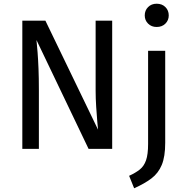

<svg xmlns="http://www.w3.org/2000/svg" viewBox="-20 -800 1003 1032"><path d="M494 -689H583V0H456L176 -585Q179 -557 182 -518.5Q185 -480 187 -430Q189 -380 189 -316V0H100V-689H224L507 -103Q506 -111 503 -145.5Q500 -180 497 -225.5Q494 -271 494 -313ZM776 -527H868V-32Q868 42 849.5 86.5Q831 131 794 159Q757 187 701 212L674 145Q709 129 731.5 111Q754 93 765 61.5Q776 30 776 -26ZM822 -780Q851 -780 869 -762Q887 -744 887 -717Q887 -691 869 -673Q851 -655 822 -655Q794 -655 776 -673Q758 -691 758 -717Q758 -744 776 -762Q794 -780 822 -780Z"/></svg>

Font: Fira Sans Variable
Style: Regular
Weight: 400
Designer: Carrois Corporate & Edenspiekermann AG
Foundry: Carrois Corporate GbR & Edenspiekermann AG
Version: Version 4.202